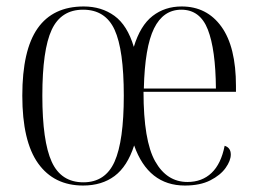

<svg xmlns="http://www.w3.org/2000/svg" viewBox="-20 -564 794 594"><path d="M237 10Q147 10 98 -58.5Q49 -127 49 -268Q49 -409 96.5 -476.5Q144 -544 239 -544Q294 -544 334 -515Q374 -486 394 -419Q414 -485 452 -514.5Q490 -544 542 -544Q620 -544 665 -481.5Q710 -419 710 -298V-280H424Q424 -129 460 -65Q496 -1 560 -1Q605 -1 634.5 -29Q664 -57 675 -113Q694 -107 694 -86Q694 -67 678 -44.5Q662 -22 630.5 -6Q599 10 552 10Q439 10 395 -114Q374 -49 334.5 -19.5Q295 10 237 10ZM238 0Q306 0 334.5 -64Q363 -128 363 -268Q363 -410 334.5 -472Q306 -534 237 -534Q169 -534 140 -472Q111 -410 111 -268Q111 -127 140 -63.5Q169 0 238 0ZM648 -290Q647 -411 623 -472.5Q599 -534 541 -534Q485 -534 456.5 -476Q428 -418 425 -290Z"/></svg>

Font: Noto Serif Display Condensed Light
Style: Regular
Weight: 300
Width: 3
Designer: Monotype Design Team
Foundry: Monotype Imaging Inc.
Version: Version 2.009